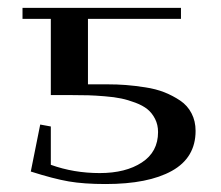

<svg xmlns="http://www.w3.org/2000/svg" viewBox="-20 -459 561 487"><path d="M37.1 -411.1V-439H439V-411.1H203.1V-245.1H252Q276.9 -245.1 299.1 -243.4Q321.3 -241.7 348.4 -237.5Q375.5 -233.4 397 -224.9Q418.5 -216.3 437 -203.9Q455.6 -191.4 465.8 -171.6Q476.1 -151.9 476.1 -127Q476.1 -59.1 416 -25.6Q356 7.8 248 7.8Q192.9 7.8 154.5 1.2Q116.2 -5.4 58.1 -23.9L82 -143.1L108.9 -138.2V-41Q167 -20 232.9 -20Q298.8 -20 339.8 -46.9Q380.9 -73.7 380.9 -124Q380.9 -142.6 373.3 -157.5Q365.7 -172.4 354 -181.9Q342.3 -191.4 323.5 -198.5Q304.7 -205.6 287.4 -209.2Q270 -212.9 245.6 -214.8Q221.2 -216.8 204.1 -217.3Q187 -217.8 163.1 -217.8H108.9V-411.1Z"/></svg>

Font: Dehuti
Style: Bold
Weight: 700
Version: Version 1.2